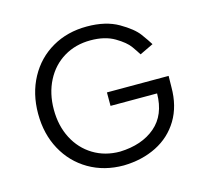

<svg xmlns="http://www.w3.org/2000/svg" viewBox="-106 -857 1083 992"><g transform="rotate(-15 435.5 -360.5)"><path d="M780 -316Q780 -215 736 -142Q692 -69 614.5 -30Q537 9 438 11Q334 11 252.5 -36.5Q171 -84 125 -168.5Q79 -253 79 -361Q79 -469 125 -553.5Q171 -638 252.5 -685Q334 -732 438 -732Q539 -732 606.5 -693Q674 -654 701.5 -616.5Q729 -579 743 -556L670 -521Q659 -539 638.5 -568Q618 -597 566.5 -627.5Q515 -658 438 -658Q358 -658 295.5 -620.5Q233 -583 198 -515Q163 -447 163 -361Q163 -274 198 -206.5Q233 -139 295.5 -101Q358 -63 438 -63Q556 -67 627.5 -128Q699 -189 700 -304H451V-376H781Z"/></g></svg>

Font: SUITE Medium
Style: Regular
Weight: 500
Designer: Sun
Foundry: Sun
Version: Version 2.040